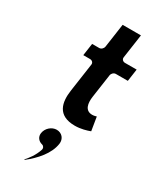

<svg xmlns="http://www.w3.org/2000/svg" viewBox="-245 -757 961 1154"><g transform="rotate(30 235.0 -180.0)"><path d="M216.6 65C182.8 65 149.5 93.5 144.3 130C140.4 156.9 156.4 178.9 184 185.7C195.4 188.5 203.1 201.1 198.7 214.5C183.7 260.1 157.3 293.7 136.6 316.4L139.3 318.8C202.3 269.1 261.6 203.9 272.3 130C277.5 93.7 252.9 65 216.6 65ZM219.9 -513C218.4 -502.3 206.5 -488 191.3 -488H142.3L130.1 -403H179.1C189.8 -403 202.7 -393.1 200.5 -378L172.1 -181C159.7 -94.9 175.4 -10 297.4 -10C339.1 -10 377.2 -21.6 400.1 -30.4L384.8 -124.2C378.8 -122.2 366 -119 355.1 -119C304.8 -119 297 -166.6 304 -215L327.5 -378C329 -388.7 340.9 -403 356.1 -403H439.1L451.3 -488H368.3C357.6 -488 344.7 -497.9 346.9 -513L370.8 -679H243.8Z"/></g></svg>

Font: Hussar Ekologiczny
Style: Regular
Weight: 400
Foundry: Cannot Into Space Fonts
Version: Version 0.97